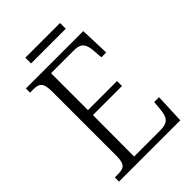

<svg xmlns="http://www.w3.org/2000/svg" viewBox="-241 -937 1041 1041"><g transform="rotate(-45 279.0 -417.0)"><path d="M155 -790H421V-834H155ZM39 0H509L516 -170H479L474 -115C469 -65 454 -38 396 -38H193L194 -355H417V-393H194V-676H370C427 -676 440 -649 444 -596L448 -544H485L479 -714H39V-682H62C107 -682 128 -672 128 -603V-108C128 -42 107 -32 62 -32H39Z"/></g></svg>

Font: Noto Serif Devanagari SemiCondensed Light
Style: Regular
Weight: 300
Width: 4
Designer: Universal Thirst, Indian Type Foundry and the Monotype Design Team
Foundry: Monotype Imaging Inc.
Version: Version 2.004